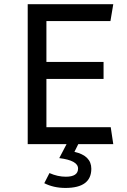

<svg xmlns="http://www.w3.org/2000/svg" viewBox="-20 -696 612 927"><path d="M526.9 0H113.8V-675.8H526.9L513.2 -594.2H204.1V-397H480V-314.9H204.1V-82H514.6ZM295.9 211.4Q238.8 211.4 193.8 188.5L218.8 139.6Q258.3 157.2 297.9 157.2Q356.9 157.2 356.9 117.7Q356.9 78.6 266.1 67.4L301.3 0H357.9L339.4 37.1Q420.9 55.7 420.9 118.7Q420.9 211.4 295.9 211.4Z"/></svg>

Font: Cadman
Style: Regular
Weight: 400
Designer: Paul James MIller
Foundry: High-Logic / Made with FontCreator
Version: Version 2.114;March 28, 2021;FontCreator 13.0.0.2683 64-bit